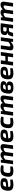

<svg xmlns="http://www.w3.org/2000/svg" viewBox="3570 -4117 560 7740"><g transform="rotate(-90 3850.0 -247.0)"><path d="M320 -507Q411 -507 460.5 -487.5Q510 -468 527 -430Q544 -392 535 -336Q528 -290 504.5 -263.5Q481 -237 440 -224Q399 -211 336 -206L84 -185L95 -266L308 -287Q335 -290 352 -295.5Q369 -301 379 -313.5Q389 -326 393 -350Q396 -374 389 -385.5Q382 -397 364 -400.5Q346 -404 316 -404Q285 -404 264 -397.5Q243 -391 229 -375.5Q215 -360 206 -331.5Q197 -303 189 -258Q179 -193 186 -160Q193 -127 217 -116Q241 -105 284 -105Q308 -105 342 -106.5Q376 -108 411.5 -110.5Q447 -113 476 -116L486 -24Q456 -11 418 -3Q380 5 341 8.5Q302 12 268 12Q169 12 114.5 -18Q60 -48 42.5 -107.5Q25 -167 35 -255Q44 -331 65.5 -380Q87 -429 121.5 -456.5Q156 -484 205.5 -495.5Q255 -507 320 -507Z M870 -507Q917 -507 970 -499.5Q1023 -492 1063 -475L1042 -385Q998 -386 958 -386.5Q918 -387 890 -387Q845 -387 817.5 -375Q790 -363 775 -333Q760 -303 752 -247Q744 -189 750.5 -159Q757 -129 780 -118Q803 -107 846 -107Q864 -107 890 -108Q916 -109 946 -110.5Q976 -112 1004 -116L1014 -20Q971 -3 919.5 4.5Q868 12 820 12Q734 12 680 -14.5Q626 -41 606 -99.5Q586 -158 599 -253Q612 -345 642 -400.5Q672 -456 727 -481.5Q782 -507 870 -507Z M1281 -494 1282 -380 1295 -366 1244 0H1098L1167 -494ZM1478 -507Q1547 -507 1578.5 -470Q1610 -433 1601 -367L1549 0H1408L1453 -327Q1458 -358 1449 -370Q1440 -382 1414 -382Q1396 -382 1376 -374.5Q1356 -367 1331 -349Q1306 -331 1271 -301L1252 -374Q1314 -443 1367 -475Q1420 -507 1478 -507ZM1787 -507Q1857 -507 1888.5 -469.5Q1920 -432 1911 -367L1859 0H1713L1758 -327Q1763 -360 1752 -371Q1741 -382 1719 -382Q1702 -382 1683 -374.5Q1664 -367 1639.5 -349.5Q1615 -332 1580 -301L1561 -374Q1623 -444 1676 -475.5Q1729 -507 1787 -507Z M2279 -507Q2370 -507 2419.5 -487.5Q2469 -468 2486 -430Q2503 -392 2494 -336Q2487 -290 2463.5 -263.5Q2440 -237 2399 -224Q2358 -211 2295 -206L2043 -185L2054 -266L2267 -287Q2294 -290 2311 -295.5Q2328 -301 2338 -313.5Q2348 -326 2352 -350Q2355 -374 2348 -385.5Q2341 -397 2323 -400.5Q2305 -404 2275 -404Q2244 -404 2223 -397.5Q2202 -391 2188 -375.5Q2174 -360 2165 -331.5Q2156 -303 2148 -258Q2138 -193 2145 -160Q2152 -127 2176 -116Q2200 -105 2243 -105Q2267 -105 2301 -106.5Q2335 -108 2370.5 -110.5Q2406 -113 2435 -116L2445 -24Q2415 -11 2377 -3Q2339 5 2300 8.5Q2261 12 2227 12Q2128 12 2073.5 -18Q2019 -48 2001.5 -107.5Q1984 -167 1994 -255Q2003 -331 2024.5 -380Q2046 -429 2080.5 -456.5Q2115 -484 2164.5 -495.5Q2214 -507 2279 -507Z M2829 -507Q2876 -507 2929 -499.5Q2982 -492 3022 -475L3001 -385Q2957 -386 2917 -386.5Q2877 -387 2849 -387Q2804 -387 2776.5 -375Q2749 -363 2734 -333Q2719 -303 2711 -247Q2703 -189 2709.5 -159Q2716 -129 2739 -118Q2762 -107 2805 -107Q2823 -107 2849 -108Q2875 -109 2905 -110.5Q2935 -112 2963 -116L2973 -20Q2930 -3 2878.5 4.5Q2827 12 2779 12Q2693 12 2639 -14.5Q2585 -41 2565 -99.5Q2545 -158 2558 -253Q2571 -345 2601 -400.5Q2631 -456 2686 -481.5Q2741 -507 2829 -507Z M3240 -494 3241 -380 3254 -366 3203 0H3057L3126 -494ZM3437 -507Q3506 -507 3537.5 -470Q3569 -433 3560 -367L3508 0H3367L3412 -327Q3417 -358 3408 -370Q3399 -382 3373 -382Q3355 -382 3335 -374.5Q3315 -367 3290 -349Q3265 -331 3230 -301L3211 -374Q3273 -443 3326 -475Q3379 -507 3437 -507ZM3746 -507Q3816 -507 3847.5 -469.5Q3879 -432 3870 -367L3818 0H3672L3717 -327Q3722 -360 3711 -371Q3700 -382 3678 -382Q3661 -382 3642 -374.5Q3623 -367 3598.5 -349.5Q3574 -332 3539 -301L3520 -374Q3582 -444 3635 -475.5Q3688 -507 3746 -507Z M4245 -507Q4294 -505 4333.5 -498Q4373 -491 4400.5 -475Q4428 -459 4440.5 -432.5Q4453 -406 4446 -365Q4442 -341 4427.5 -319Q4413 -297 4384.5 -281.5Q4356 -266 4309 -262L4308 -258Q4385 -254 4414 -218Q4443 -182 4433 -117Q4425 -66 4397.5 -38Q4370 -10 4319 1.5Q4268 13 4190 13Q4112 13 4061.5 -1Q4011 -15 3983.5 -46.5Q3956 -78 3950 -131Q3944 -184 3955 -261Q3965 -336 3986.5 -384Q4008 -432 4042 -459.5Q4076 -487 4126.5 -497.5Q4177 -508 4245 -507ZM4227 -405Q4192 -405 4170.5 -397Q4149 -389 4136.5 -372Q4124 -355 4116.5 -326.5Q4109 -298 4103 -255Q4095 -202 4094 -169Q4093 -136 4100.5 -119Q4108 -102 4127 -96Q4146 -90 4177 -90Q4215 -90 4238.5 -95Q4262 -100 4274 -113.5Q4286 -127 4290 -153Q4293 -178 4286.5 -193.5Q4280 -209 4259.5 -215Q4239 -221 4201 -217L4082 -206L4092 -288L4205 -299Q4242 -303 4263 -309.5Q4284 -316 4294 -327Q4304 -338 4308 -353Q4312 -374 4305.5 -385Q4299 -396 4280 -400.5Q4261 -405 4227 -405Z M4811 -507Q4902 -507 4951.5 -487.5Q5001 -468 5018 -430Q5035 -392 5026 -336Q5019 -290 4995.5 -263.5Q4972 -237 4931 -224Q4890 -211 4827 -206L4575 -185L4586 -266L4799 -287Q4826 -290 4843 -295.5Q4860 -301 4870 -313.5Q4880 -326 4884 -350Q4887 -374 4880 -385.5Q4873 -397 4855 -400.5Q4837 -404 4807 -404Q4776 -404 4755 -397.5Q4734 -391 4720 -375.5Q4706 -360 4697 -331.5Q4688 -303 4680 -258Q4670 -193 4677 -160Q4684 -127 4708 -116Q4732 -105 4775 -105Q4799 -105 4833 -106.5Q4867 -108 4902.5 -110.5Q4938 -113 4967 -116L4977 -24Q4947 -11 4909 -3Q4871 5 4832 8.5Q4793 12 4759 12Q4660 12 4605.5 -18Q4551 -48 4533.5 -107.5Q4516 -167 4526 -255Q4535 -331 4556.5 -380Q4578 -429 4612.5 -456.5Q4647 -484 4696.5 -495.5Q4746 -507 4811 -507Z M5291 -494 5222 0H5077L5146 -494ZM5462 -311 5448 -211H5245L5259 -311ZM5624 -494 5554 0H5409L5479 -494Z M5893 -494 5846 -167Q5842 -136 5852 -124Q5862 -112 5887 -112Q5922 -112 5955.5 -132Q5989 -152 6040 -196L6062 -122Q5997 -53 5939 -20Q5881 13 5822 13Q5749 13 5716.5 -24Q5684 -61 5694 -127L5745 -494ZM6218 -494 6149 0H6035L6036 -134L6023 -147L6072 -494Z M6580 -503Q6613 -503 6648.5 -502.5Q6684 -502 6719.5 -500.5Q6755 -499 6784 -496L6762 -394Q6758 -396 6739.5 -396.5Q6721 -397 6691 -397Q6661 -397 6621 -397Q6581 -397 6534 -397Q6504 -397 6487 -392.5Q6470 -388 6462 -374.5Q6454 -361 6450 -336Q6447 -312 6450.5 -295.5Q6454 -279 6468.5 -270.5Q6483 -262 6514 -262H6740L6733 -171Q6718 -170 6692 -169.5Q6666 -169 6623.5 -169Q6581 -169 6513 -169Q6482 -169 6462.5 -158.5Q6443 -148 6436 -127L6393 0H6242L6292 -149Q6305 -188 6337 -202Q6369 -216 6399 -215L6400 -220Q6357 -230 6336 -252Q6315 -274 6310 -302.5Q6305 -331 6309 -359Q6315 -407 6333.5 -435.5Q6352 -464 6383.5 -479Q6415 -494 6463.5 -498.5Q6512 -503 6580 -503ZM6784 -496 6714 0H6571L6641 -496Z M7022 -494 7023 -380 7036 -366 6985 0H6839L6908 -494ZM7219 -507Q7288 -507 7319.5 -470Q7351 -433 7342 -367L7290 0H7149L7194 -327Q7199 -358 7190 -370Q7181 -382 7155 -382Q7137 -382 7117 -374.5Q7097 -367 7072 -349Q7047 -331 7012 -301L6993 -374Q7055 -443 7108 -475Q7161 -507 7219 -507ZM7528 -507Q7598 -507 7629.5 -469.5Q7661 -432 7652 -367L7600 0H7454L7499 -327Q7504 -360 7493 -371Q7482 -382 7460 -382Q7443 -382 7424 -374.5Q7405 -367 7380.5 -349.5Q7356 -332 7321 -301L7302 -374Q7364 -444 7417 -475.5Q7470 -507 7528 -507Z"/></g></svg>

Font: Exo 2
Style: Bold Italic
Weight: 700
Italic angle: -8°
Designer: Natanael Gama
Foundry: Natanael Gama
Version: Version 2.010